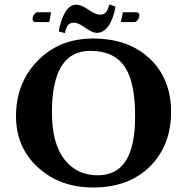

<svg xmlns="http://www.w3.org/2000/svg" viewBox="-20 -831 839 861"><path d="M530.8 -775.9H591.8Q605 -775.9 605 -761.2Q605 -752.4 597.9 -742.2Q590.8 -731.9 582 -731.9H522ZM201.2 -731.9H139.2Q126 -731.9 126 -747.1Q126 -755.9 133.1 -765.9Q140.1 -775.9 147.9 -775.9H209ZM429.2 -765.1Q443.8 -765.1 453.4 -774.2Q462.9 -783.2 470.7 -811L498 -801.3Q488.8 -747.1 466.8 -715.3Q444.8 -683.6 413.1 -683.6Q395 -683.6 362.3 -706.5Q329.6 -729.5 313 -729.5Q294.9 -729.5 285.6 -719Q276.4 -708.5 271 -682.6L243.2 -689.9Q253.4 -745.6 273.4 -777.8Q293.5 -810.1 323.2 -810.1Q344.2 -810.1 376.5 -787.6Q408.7 -765.1 429.2 -765.1ZM383.8 -603Q212.9 -603 212.9 -327.1Q212.9 -188 268.6 -116.5Q324.2 -44.9 418 -44.9Q502.9 -44.9 544.4 -110.4Q585.9 -175.8 585.9 -310.1Q585.9 -464.8 537.8 -533.9Q489.7 -603 383.8 -603ZM747.1 -329.1Q747.1 -178.2 652.1 -84.2Q557.1 9.8 397.9 9.8Q249 9.8 150.4 -80.1Q51.8 -169.9 51.8 -310.1Q51.8 -459 148.9 -558.6Q246.1 -658.2 397 -658.2Q556.2 -658.2 651.6 -568.1Q747.1 -478 747.1 -329.1Z"/></svg>

Font: Linux Biolinum O
Style: Bold
Weight: 700
Designer: Philipp H. Poll
Foundry: Philipp H. Poll
Version: Version 1.3.2